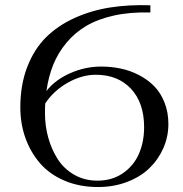

<svg xmlns="http://www.w3.org/2000/svg" viewBox="-20 -731 728 765"><path d="M61 -303.2Q61 -393.1 88.6 -464.4Q116.2 -535.6 163.6 -582.5Q210.9 -629.4 277.3 -659.4Q343.8 -689.5 418.7 -701.2Q493.7 -712.9 579.1 -710V-681.2Q499.5 -683.6 434.3 -669.2Q369.1 -654.8 323.2 -627.4Q277.3 -600.1 243.9 -559.6Q210.4 -519 191.7 -471.9Q172.9 -424.8 165 -368.2Q199.2 -412.6 259.3 -439.2Q319.3 -465.8 382.8 -465.8Q423.3 -465.8 461.4 -457.8Q499.5 -449.7 534.2 -431.6Q568.8 -413.6 594.5 -387.5Q620.1 -361.3 635.5 -322.5Q650.9 -283.7 650.9 -236.8Q650.9 -186.5 630.9 -140.9Q610.8 -95.2 575.2 -60.8Q539.6 -26.4 486.3 -6.1Q433.1 14.2 370.1 14.2Q296.9 14.2 237.5 -11Q178.2 -36.1 140.1 -79.8Q102.1 -123.5 81.5 -180.7Q61 -237.8 61 -303.2ZM159.2 -279.8Q159.2 -230 172.1 -183.1Q185.1 -136.2 209.7 -97.4Q234.4 -58.6 275.4 -34.9Q316.4 -11.2 368.2 -11.2Q426.3 -11.2 469.2 -40.5Q512.2 -69.8 533.2 -117.4Q554.2 -165 554.2 -224.1Q554.2 -321.3 502 -377.2Q449.7 -433.1 361.8 -433.1Q305.7 -433.1 249.8 -401.4Q193.8 -369.6 160.2 -318.8Q159.2 -305.7 159.2 -279.8Z"/></svg>

Font: Messapia
Style: Regular
Weight: 400
Designer: Luca Marsano
Foundry: Collletttivo
Version: Version 1.000;FEAKit 1.0